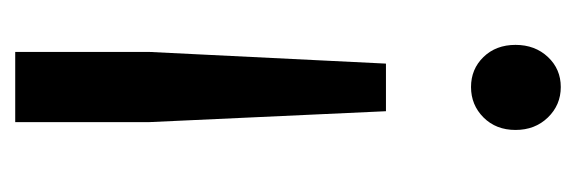

<svg xmlns="http://www.w3.org/2000/svg" viewBox="-266 -464 739 246"><g transform="rotate(-90 103.0 -340.5)"><path d="M70 -690H160V-519L145 -215H84L70 -519ZM169 -49Q169 -24 153.5 -7.5Q138 9 115 9Q92 9 76 -7.5Q60 -24 60 -49Q60 -74 76 -90Q92 -106 115 -106Q138 -106 153.5 -90Q169 -74 169 -49Z"/></g></svg>

Font: Montserrat arm2
Style: Regular
Weight: 400
Designer: Julieta Ulanovsky
Foundry: Julieta Ulanovsky
Version: Version 6.000